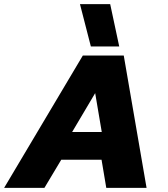

<svg xmlns="http://www.w3.org/2000/svg" viewBox="-52 -914 815 934"><path d="M390 -688 337 -894H484L528 -688ZM-32 0 351 -644H550L661 0H465L442 -137H246L164 0ZM299 -272H443L411 -461Z"/></svg>

Font: Kanit
Style: Bold Italic
Weight: 700
Italic angle: -12°
Designer: Katatrad Team
Foundry: CadsonDemak
Version: Version 2.000; ttfautohint (v1.8.3)